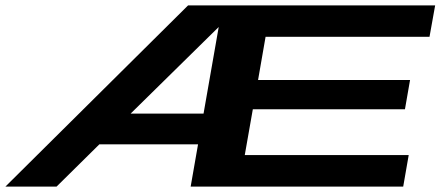

<svg xmlns="http://www.w3.org/2000/svg" viewBox="-20 -695 1670 715"><path d="M0 0 680.5 -675H1600.5L1579.5 -558H969L941 -397H1507L1488 -288H921.5L891.5 -117.5H1502L1481.5 0H690L717.5 -157.5H350L190.5 0ZM466.5 -272H738L794.5 -594.5Z"/></svg>

Font: Anybody UltraExpanded SemiBold
Style: Italic
Weight: 600
Width: 9
Italic angle: -10°
Designer: Tyler Finck
Foundry: Etcetera Type Company
Version: Version 1.010; ttfautohint (v1.8.3) -l 8 -r 50 -G 200 -x 14 